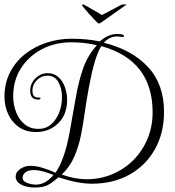

<svg xmlns="http://www.w3.org/2000/svg" viewBox="-23 -802 781 858"><path d="M130 36Q112 36 92.5 31Q73 26 60 15Q47 4 47 -13Q47 -33 67.5 -47Q88 -61 113 -61Q140 -61 172 -50.5Q204 -40 225 -30Q266 -89 288 -210Q304 -299 316.5 -370.5Q329 -442 349.5 -499Q370 -556 410 -600Q380 -607 351.5 -610Q323 -613 297 -613Q222 -613 163 -581.5Q104 -550 70 -496Q36 -442 36 -372Q36 -333 49.5 -299.5Q63 -266 88 -246Q113 -226 149 -226Q182 -226 205.5 -246.5Q229 -267 241.5 -299.5Q254 -332 254 -368Q254 -406 238 -435Q222 -464 188 -464Q162 -464 142 -444Q122 -424 122 -397Q122 -366 146 -366Q150 -366 154 -366Q158 -366 158 -363Q158 -357 147 -357Q112 -357 112 -397Q112 -429 135.5 -452Q159 -475 190 -475Q219 -475 238.5 -457Q258 -439 267.5 -411.5Q277 -384 277 -356Q277 -290 237 -251Q197 -212 138 -212Q93 -212 61.5 -234Q30 -256 13.5 -292Q-3 -328 -3 -370Q-3 -430 21.5 -478Q46 -526 88 -559.5Q130 -593 184 -611Q238 -629 298 -629Q362 -629 423 -617Q461 -650 500 -650Q531 -650 531 -641Q531 -637 526 -637Q524 -637 521 -637Q518 -637 513 -638Q509 -639 505 -639Q501 -639 499 -639Q466 -639 441 -611Q566 -580 638 -503Q710 -426 710 -302Q710 -207 669 -134.5Q628 -62 555.5 -21.5Q483 19 387 19Q324 19 239 -10Q212 13 191.5 24.5Q171 36 130 36ZM363 -1Q426 -1 480 -24Q534 -47 574 -87.5Q614 -128 636.5 -182.5Q659 -237 659 -300Q659 -532 430 -596Q414 -572 400 -524Q386 -476 374.5 -413.5Q363 -351 353 -281Q348 -244 338.5 -196.5Q329 -149 309.5 -103Q290 -57 253 -22Q312 -1 363 -1ZM137 23Q180 23 216 -20Q162 -42 130 -42Q104 -42 91 -32Q78 -22 78 -8Q78 4 88.5 10.5Q99 17 113 20Q127 23 137 23ZM419 -697Q416 -697 413 -700Q408 -705 396.5 -717Q385 -729 372.5 -743Q360 -757 351.5 -767.5Q343 -778 343 -779Q345 -782 351 -782L433 -735L522 -782H543L427 -700Q423 -697 419 -697Z"/></svg>

Font: Updock
Style: Regular
Weight: 400
Designer: Robert E. Leuschke
Foundry: Robert E. Leuschke
Version: Version 1.010; ttfautohint (v1.8.4.7-5d5b)